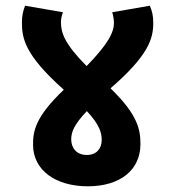

<svg xmlns="http://www.w3.org/2000/svg" viewBox="-20 -652 610 674"><path d="M473 -146C473 -197 464 -249 368 -342C502 -458 518 -517 518 -571C518 -597 514 -613 506 -632L374 -609C378 -595 380 -583 380 -572C380 -540 362 -500 284 -420C206 -499 194 -537 194 -574C194 -585 196 -596 201 -609L68 -632C61 -614 57 -596 57 -575C57 -522 62 -463 204 -337C103 -241 96 -191 96 -144C96 -54 176 2 288 2C403 2 473 -56 473 -146ZM230 -163C230 -187 239 -214 285 -262C330 -213 337 -186 337 -160C337 -131 319 -108 285 -108C248 -108 230 -133 230 -163Z"/></svg>

Font: Noto Sans
Style: Bold Italic
Weight: 700
Italic angle: -12°
Designer: Monotype Design Team
Foundry: Monotype Imaging Inc.
Version: Version 2.013